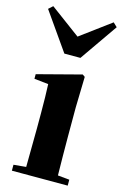

<svg xmlns="http://www.w3.org/2000/svg" viewBox="-129 -914 619 970"><g transform="rotate(15 180.5 -428.5)"><path d="M24 -857 2 -837 140 -640H224L361 -837L340 -857L182 -740ZM101 0H329V-31L268 -37C267 -95 266 -182 266 -238V-392L270 -553L257 -562L27 -502V-478L101 -470C103 -423 104 -384 104 -318V-238L102 -37L37 -31V0Z"/></g></svg>

Font: GenKiMin2 TW H
Style: Regular
Weight: 900
Version: Version 2.100;PS 2.1;hotconv 16.6.51;makeotf.lib2.5.65220 DE